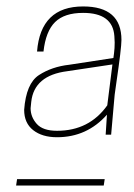

<svg xmlns="http://www.w3.org/2000/svg" viewBox="-20 -806 417 596"><path d="M157 -380Q111 -380 83 -402Q55 -424 55 -465Q61 -547 101 -573Q141 -599 195 -605L332 -626L334 -641Q336 -656 336 -674L335 -694Q330 -766 238 -766Q180 -766 151 -737.5Q122 -709 115 -646H95Q106 -786 238 -786Q357 -786 357 -682Q357 -657 341 -548Q335 -511 333 -479L325 -388H308L312 -450Q250 -380 157 -380ZM157 -400Q257 -400 313 -479L329 -606L189 -585Q86 -572 77 -490L75 -470Q75 -443 94 -421.5Q113 -400 157 -400ZM302 -230H30L33 -250H305Z"/></svg>

Font: Tanohe Sans Thin
Style: Italic
Weight: 100
Designer: Village Type and Design LLC & Cristiano Sobral
Foundry: Cooper Hewitt Smithsonian Design Museum
Version: Version 1.00;September 29, 2021;FontCreator 13.0.0.2655 64-b